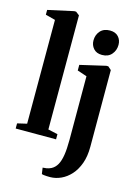

<svg xmlns="http://www.w3.org/2000/svg" viewBox="-152 -899 880 1222"><g transform="rotate(15 288.0 -288.0)"><path d="M75.5 -48.5V-732.5L11 -749.5V-781L179.5 -818H192L215.5 -800V-48L279 -34V0H13V-34ZM305 242Q293 242 281.5 241.5Q270 241 261.2 239.8Q252.5 238.5 249 237L243 196Q252 196 267.8 193.5Q283.5 191 298.5 183.5Q321.5 171.5 335.5 147Q349.5 122.5 356 82Q362.5 41.5 362.5 -18.5L362 -438L299 -459V-496L467 -535H480L501.5 -516L502 -10.5Q502 52.5 485 99.5Q468 146.5 439.5 178Q411 209.5 376.2 225.5Q341.5 241.5 305 242ZM421 -594.5Q385 -594.5 365.5 -616.8Q346 -639 346 -670Q346 -707 368.5 -732.5Q391 -758 431.5 -758H432.5Q468.5 -758 488 -736.5Q507.5 -715 507.5 -683.5Q507.5 -647 485 -620.8Q462.5 -594.5 422 -594.5Z"/></g></svg>

Font: Merriweather 96pt
Style: Bold
Weight: 700
Version: Version 2.100